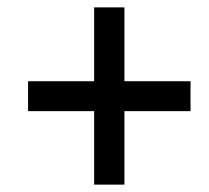

<svg xmlns="http://www.w3.org/2000/svg" viewBox="-20 -613 565 520"><path d="M317 -393H496V-312H317V-113H235V-312H56V-393H235V-593H317Z"/></svg>

Font: Noto Sans SemiCondensed Medium
Style: Italic
Weight: 500
Width: 4
Italic angle: -12°
Designer: Monotype Design Team
Foundry: Monotype Imaging Inc.
Version: Version 2.013; ttfautohint (v1.8.4.7-5d5b)